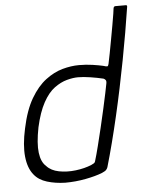

<svg xmlns="http://www.w3.org/2000/svg" viewBox="-52 -746 612 798"><g transform="rotate(-5 254.0 -347.5)"><path d="M41 -230Q57 -306 85 -353.5Q113 -401 147.5 -427Q182 -453 218 -463Q254 -473 287 -473Q317 -473 344 -469Q371 -465 388 -461Q400 -457 404 -457.5Q408 -458 410 -467Q414 -485 419 -511.5Q424 -538 429.5 -568Q435 -598 440 -626Q445 -654 448 -673Q451 -692 451 -695Q452 -701 454.5 -702.5Q457 -704 460 -704H502Q505 -704 506.5 -703Q508 -702 508 -698Q500 -646 490.5 -590.5Q481 -535 470 -477.5Q459 -420 447 -362.5Q435 -305 422 -249Q409 -193 395.5 -140.5Q382 -88 368 -40Q366 -34 361.5 -29Q357 -24 343 -18Q315 -7 273 1Q231 9 188 9Q147 8 112.5 -2.5Q78 -13 59 -37Q36 -65 31 -113.5Q26 -162 41 -230ZM97 -230Q84 -164 89 -124.5Q94 -85 115 -67Q133 -47 166 -40.5Q199 -34 236 -38.5Q273 -43 302 -55Q309 -58 313.5 -61Q318 -64 319 -69Q327 -95 336 -131Q345 -167 354.5 -206.5Q364 -246 372 -282.5Q380 -319 386 -347Q392 -375 394 -387Q396 -397 392.5 -401.5Q389 -406 384 -408Q359 -414 330 -418.5Q301 -423 279 -423Q258 -423 232 -416Q206 -409 180 -390Q154 -371 132.5 -332Q111 -293 97 -230Z"/></g></svg>

Font: Glory Light
Style: Italic
Weight: 300
Italic angle: -12°
Version: Version 1.011